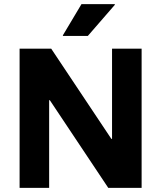

<svg xmlns="http://www.w3.org/2000/svg" viewBox="-20 -911 782 931"><path d="M666.7 0H505L221.7 -425H218.3V0H75V-675H228.3L520 -237.5H523.3V-675H666.7ZM285 -736.7V-740L375 -890.8H536.7V-887.5L405.8 -736.7Z"/></svg>

Font: Funnel Sans ExtraBold
Style: Regular
Weight: 800
Version: Version 1.000; Beta; Release 5; Build 24; ttfautohint (v1.8.